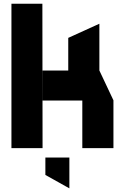

<svg xmlns="http://www.w3.org/2000/svg" viewBox="-20 -790 657 1024"><path d="M419 0V-254H207V-414H344V-588L509 -663H510V-414L585 -255V0ZM41 0V-770H206L207 0ZM349 214 222 143V50H350V214Z"/></svg>

Font: Foldit Thin
Style: Bold
Weight: 700
Version: Version 1.003